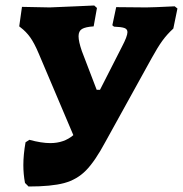

<svg xmlns="http://www.w3.org/2000/svg" viewBox="-20 -671 666 699"><path d="M626 -640 611 -567Q588 -546 571 -522.5Q554 -499 532 -459L364 -155Q326 -84 293 -50.5Q260 -17 213.5 -4.5Q167 8 84 8L71 -5Q65 -37 65 -70Q65 -108 73 -153L87 -162Q131 -150 163 -150Q213 -150 247 -179L121 -476Q105 -514 90 -535Q75 -556 55 -571L50 -575L60 -646L161 -644Q162 -644 256 -648L323 -651L333 -642L321 -575Q291 -573 278.5 -565.5Q266 -558 266 -539Q266 -520 278 -485L332 -344H344L424 -501Q444 -539 444 -554Q444 -565 433 -569Q422 -573 395 -574L389 -579L403 -645L512 -644Q534 -644 616 -648Z"/></svg>

Font: Alegreya ExtraBold
Style: Italic
Weight: 800
Italic angle: -7°
Designer: Juan Pablo del Peral
Foundry: Huerta Tipografica
Version: Version 2.007; ttfautohint (v1.6)